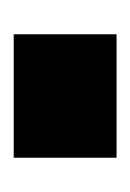

<svg xmlns="http://www.w3.org/2000/svg" viewBox="25 -215 190 280"><g transform="rotate(-90 120.0 -75.0)"><path d="M30 -150H210V0H30Z"/></g></svg>

Font: Russo One
Style: Regular
Weight: 400
Designer: Jovanny lemonad
Foundry: Jovanny Lemonad
Version: Version 1.001